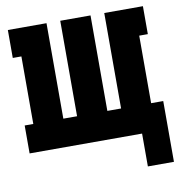

<svg xmlns="http://www.w3.org/2000/svg" viewBox="-77 -601 759 812"><g transform="rotate(-10 302.5 -194.5)"><path d="M605 141H493V0H10V-120H47V-410H10V-530H176V-120H235V-530H365V-120H424V-530H590V-410H553V-120H605Z"/></g></svg>

Font: Iosevka Curly Slab HvEx
Style: Regular
Weight: 900
Width: 7
Monospace: yes
Designer: Belleve Invis
Foundry: Belleve Invis
Version: Version 11.1.0; ttfautohint (v1.8.3)